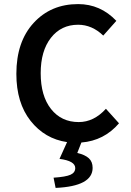

<svg xmlns="http://www.w3.org/2000/svg" viewBox="-20 -686 640 939"><path d="M252 233 242 183Q302 179 325 168.5Q348 158 348 136Q348 101 271 91L308 9Q199 -7 129.5 -95Q60 -183 60 -325Q60 -482 144.5 -574Q229 -666 362 -666Q471 -666 549 -584L485 -512Q430 -565 362 -565Q279 -565 229 -501Q179 -437 179 -328Q179 -217 229.5 -153Q280 -89 365 -89Q439 -89 498 -154L562 -83Q489 2 378 11L358 62Q396 71 414.5 88Q433 105 433 135Q433 225 252 233Z"/></svg>

Font: TypoPRO Source Code Pro
Style: Regular
Weight: 600
Monospace: yes
Designer: Paul D. Hunt, Teo Tuominen
Foundry: Adobe Systems Incorporated
Version: Version 2.010;PS 1.0;hotconv 1.0.84;makeotf.lib2.5.63406